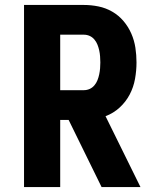

<svg xmlns="http://www.w3.org/2000/svg" viewBox="-20 -755 640 775"><path d="M390 0 257 -271H223V0H77V-735H318Q348 -735 377.5 -729Q407 -723 433 -708Q459 -693 478.5 -670Q498 -647 510 -619.5Q522 -592 526.5 -562.5Q531 -533 531 -503Q531 -470 525 -436.5Q519 -403 503.5 -373.5Q488 -344 463 -321Q438 -298 406 -286L547 0ZM223 -391H318Q331 -391 342 -396Q353 -401 361 -410.5Q369 -420 373.5 -431.5Q378 -443 380.5 -455Q383 -467 384 -479Q385 -491 385 -503Q385 -515 384 -527.5Q383 -540 380.5 -551.5Q378 -563 373.5 -574.5Q369 -586 361 -595.5Q353 -605 342 -610Q331 -615 318 -615H223Z"/></svg>

Font: Iosevka Aile Heavy
Style: Regular
Weight: 900
Designer: Belleve Invis
Foundry: Belleve Invis
Version: Version 31.1.0; ttfautohint (v1.8.4)